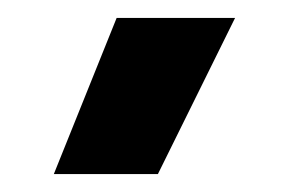

<svg xmlns="http://www.w3.org/2000/svg" viewBox="-20 -763 322 214"><path d="M110 -743H242L156 -569H40Z"/></svg>

Font: Prompt Medium
Style: Regular
Weight: 500
Designer: Katatrad Team
Foundry: CadsonDemak
Version: Version 1.000